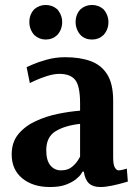

<svg xmlns="http://www.w3.org/2000/svg" viewBox="-20 -741 553 772"><path d="M181 11Q112 11 69.5 -24Q27 -59 27 -120Q27 -170 54.5 -202.5Q82 -235 124.5 -254.5Q167 -274 214.5 -283.5Q262 -293 302 -296V-325Q302 -395 282.5 -419.5Q263 -444 219 -444Q196 -444 168 -435Q140 -426 120 -416.5Q100 -407 100 -407L87 -471Q87 -471 109.5 -481Q132 -491 167.5 -501Q203 -511 242 -511Q301 -511 344 -495.5Q387 -480 411 -442Q435 -404 435 -336V-109Q435 -78 442 -67Q449 -56 456 -56Q465 -56 477.5 -59.5Q490 -63 490 -63L494 -11Q494 -11 475 -5.5Q456 0 430 5.5Q404 11 383 11Q354 11 338 -3.5Q322 -18 317 -51H312Q312 -51 306 -41.5Q300 -32 285 -20Q270 -8 245 1.5Q220 11 181 11ZM225 -56Q253 -56 269.5 -70Q286 -84 294 -97.5Q302 -111 302 -111V-243Q240 -236 203 -213Q166 -190 166 -137Q166 -96 182.5 -76Q199 -56 225 -56ZM350 -582Q322 -582 304 -600Q294 -611 289 -624.5Q284 -638 284 -652Q284 -683 304 -704Q323 -721 350 -721Q376 -721 396 -704Q416 -681 416 -652Q416 -622 396 -600Q377 -582 350 -582ZM164 -582Q138 -582 118 -600Q108 -611 103 -624.5Q98 -638 98 -652Q98 -683 118 -704Q138 -721 164 -721Q190 -721 210 -704Q230 -681 230 -652Q230 -622 210 -600Q191 -582 164 -582Z"/></svg>

Font: Arsenal SC
Style: Bold
Weight: 700
Designer: Andrij Shevchenko
Foundry: Stairsfor
Version: Version 2.001; ttfautohint (v1.8.4.7-5d5b)